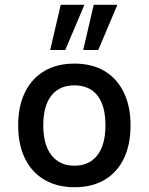

<svg xmlns="http://www.w3.org/2000/svg" viewBox="-20 -774 622 803"><path d="M292 9Q219 9 166 -22Q113 -53 84.5 -111Q56 -169 56 -250Q56 -330 84.5 -388Q113 -446 165.5 -477Q218 -508 291 -508Q365 -508 417 -477Q469 -446 497.5 -388Q526 -330 526 -250Q526 -169 498 -111Q470 -53 417.5 -22Q365 9 292 9ZM291 -81Q353 -81 387 -124.5Q421 -168 421 -250Q421 -332 387.5 -374.5Q354 -417 291 -417Q229 -417 195 -374.5Q161 -332 161 -250Q161 -168 195.5 -124.5Q230 -81 291 -81ZM328 -565 372 -754H471L391 -565ZM190 -565 234 -754H333L253 -565Z"/></svg>

Font: Nunito Sans 7pt SemiCondensed SemiBold
Style: Regular
Weight: 600
Width: 4
Designer: Vernon Adams
Foundry: Vernon Adams
Version: Version 3.101;gftools[0.9.27]